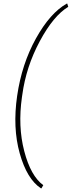

<svg xmlns="http://www.w3.org/2000/svg" viewBox="-20 -809 395 1055"><path d="M346.7 -789.1H349.6L355 -771.5Q273.4 -722.2 198.5 -582.3Q123.5 -442.4 102.5 -288.1L100.6 -275.4Q77.6 -114.7 113.3 21.7Q148.9 158.2 217.8 208.5L207.5 226.1L204.6 225.6Q127.9 174.8 88.4 33.7Q48.8 -107.4 74.2 -282.2Q99.6 -457.5 177.5 -597.7Q255.4 -737.8 346.7 -789.1Z"/></svg>

Font: Roboto-ThinItalic
Style: Italic
Weight: 250
Italic angle: -12°
Designer: Google
Version: Version 1.100141; 2013; ttfautohint (v0.94.14-c901) -l 8 -r 